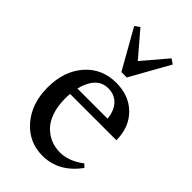

<svg xmlns="http://www.w3.org/2000/svg" viewBox="-226 -800 884 884"><g transform="rotate(45 216.0 -358.0)"><path d="M220.7 -518.6 112.3 -710.4 136.2 -727.1 238.3 -607.9 339.4 -726.6 363.3 -710.4 255.9 -518.6ZM236.3 11.2Q147 11.2 88.6 -56.2Q30.3 -123.5 30.3 -228.5Q30.3 -334 88.1 -400.6Q146 -467.3 239.7 -467.3Q322.8 -467.3 374.5 -415.8Q426.3 -364.3 426.3 -280.3H125Q123.5 -264.6 123.5 -249Q123.5 -200.7 136.5 -162.8Q149.4 -125 171.9 -102.3Q194.3 -79.6 222.4 -68.1Q250.5 -56.6 282.2 -56.6Q339.4 -56.6 397.5 -100.6L412.6 -85.9Q340.8 11.2 236.3 11.2ZM231.4 -423.3Q191.9 -423.3 167 -395.8Q142.1 -368.2 131.3 -321.8H327.6Q322.3 -370.6 296.9 -397Q271.5 -423.3 231.4 -423.3Z"/></g></svg>

Font: Elstob 6pt Medium
Style: Regular
Weight: 500
Designer: Peter S. Baker
Version: Version 1.015